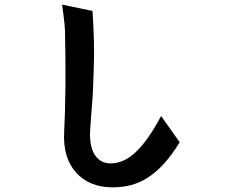

<svg xmlns="http://www.w3.org/2000/svg" viewBox="-20 -715 1040 826"><path d="M753 -103Q720 -49 686.5 -12Q653 25 617.5 48Q582 71 544.5 81Q507 91 465 91Q364 91 307 27Q250 -37 256 -147Q258 -183 259.5 -235.5Q261 -288 261.5 -345Q262 -402 261.5 -458Q261 -514 260 -558Q260 -571 259.5 -583.5Q259 -596 257.5 -612Q256 -628 253.5 -647.5Q251 -667 247 -695L378 -668Q382 -607 384 -542.5Q386 -478 383 -412Q382 -377 380.5 -339Q379 -301 376 -265.5Q373 -230 371 -201Q369 -172 368 -156Q366 -128 369.5 -102Q373 -76 383.5 -56Q394 -36 412 -24Q430 -12 456 -12Q513 -12 565.5 -62Q618 -112 673 -216Z"/></svg>

Font: NanumGothicCoding
Style: Bold
Weight: 700
Monospace: yes
Designer: Kwon Bruce; Nicolas Noh; Sung-woo Choi; Go-un Cha; Soo-hyun Park;
Foundry: NHN Corporation
Version: Version 2.000;PS 1;hotconv 1.0.49;makeotf.lib2.0.14853